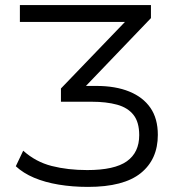

<svg xmlns="http://www.w3.org/2000/svg" viewBox="-20 -725 727 753"><path d="M325 8Q264 8 210 -1Q156 -10 113.5 -28Q71 -46 42 -73L71 -134Q120 -90 183 -74Q246 -58 322 -58Q429 -58 477.5 -92.5Q526 -127 526 -195Q526 -246 503.5 -274.5Q481 -303 439 -314.5Q397 -326 340 -326H219V-378L497 -667L502 -639H58V-705H572V-654L296 -366L283 -388H358Q433 -388 487 -366Q541 -344 570 -302Q599 -260 599 -196Q599 -100 532 -46Q465 8 325 8Z"/></svg>

Font: Nunito Sans 6pt Light
Style: Regular
Weight: 300
Version: Version 3.101;gftools[0.9.27]